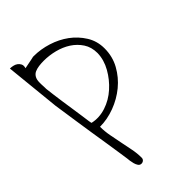

<svg xmlns="http://www.w3.org/2000/svg" viewBox="-212 -593 815 815"><g transform="rotate(-45 195.5 -185.5)"><path d="M19.5 -526.4Q27.3 -526.4 37.1 -524.4Q46.9 -522.5 54.7 -517.1Q62.5 -511.7 66.9 -502.9Q71.3 -494.1 67.4 -480.5Q71.3 -481.4 79.1 -482.9Q86.9 -484.4 96.2 -486.3Q105.5 -488.3 113.3 -489.7Q121.1 -491.2 124 -492.2H128.9Q169.9 -492.2 211.9 -479Q253.9 -465.8 287.1 -441.4Q320.3 -417 342.3 -381.8Q364.3 -346.7 364.3 -302.7Q364.3 -253.9 341.8 -213.4Q319.3 -172.9 283.7 -143.6Q248 -114.3 203.6 -97.7Q159.2 -81.1 115.2 -81.1Q115.2 -52.7 120.6 -24.9Q126 2.9 131.3 29.8Q136.7 56.6 142.1 83.5Q147.5 110.4 147.5 136.7Q147.5 144.5 142.1 149.4Q136.7 154.3 128.9 154.3Q120.1 154.3 114.7 146.5Q109.4 138.7 106.9 128.9Q104.5 119.1 103 109.9Q101.6 100.6 101.6 96.7Q99.6 83 95.2 53.2Q90.8 23.4 85 -13.2Q79.1 -49.8 72.8 -90.3Q66.4 -130.9 61 -168Q55.7 -205.1 51.3 -233.9Q46.9 -262.7 44.9 -276.4ZM66.4 -395.5V-385.7Q66.4 -380.9 66.9 -374.5Q67.4 -368.2 67.4 -363.3V-356.4Q69.3 -339.8 72.3 -316.4Q75.2 -293 79.1 -267.1Q83 -241.2 86.9 -214.8Q90.8 -188.5 93.8 -167.5Q96.7 -146.5 98.6 -132.8Q100.6 -119.1 101.6 -118.2Q140.6 -109.4 180.7 -122.6Q220.7 -135.7 252.9 -164.6Q285.2 -193.4 306.6 -231.4Q328.1 -269.5 329.1 -309.6Q329.1 -345.7 312 -371.6Q294.9 -397.5 268.6 -414.6Q242.2 -431.6 209.5 -439.9Q176.8 -448.2 144.5 -448.2Q128.9 -448.2 114.7 -446.3Q100.6 -444.3 89.8 -439.5Q79.1 -434.6 72.8 -423.8Q66.4 -413.1 66.4 -395.5Z"/></g></svg>

Font: Waiting for the Sunrise
Style: Regular
Weight: 300
Version: Version 1.001 2001